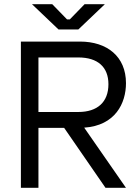

<svg xmlns="http://www.w3.org/2000/svg" viewBox="-20 -899 671 919"><path d="M80 0H164V-287H287L485 0H583L383 -288C532 -298 583 -405 583 -501C583 -629 492 -700 363 -700H80ZM133 -879 260 -758H355L482 -879H385L314 -806H301L230 -879ZM164 -363V-624H355C448 -624 499 -578 499 -496C499 -410 446 -363 355 -363Z"/></svg>

Font: Meta Space
Style: Regular
Weight: 400
Designer: Meta Pool / Florian Karsten
Foundry: Meta Pool / Florian Karsten
Version: Version 2.000;Glyphs 3.1.1 (3137)